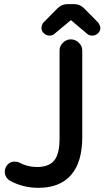

<svg xmlns="http://www.w3.org/2000/svg" viewBox="-20 -884 502 922"><path d="M179 -749Q179 -762 187 -774L255 -843Q276 -864 302 -864H339Q364 -864 385 -843L453 -774Q462 -758 462 -749Q462 -735 450.5 -724Q439 -713 423 -713Q407 -713 398 -722L321 -787V-788L320 -787L242 -722Q233 -713 218 -713Q203 -713 191 -724Q179 -735 179 -749ZM50 -108Q63 -108 73 -103Q112 -82 158 -82Q214 -82 240 -113Q266 -144 266 -219V-642Q266 -663 282.5 -679Q299 -695 320 -695Q342 -695 358.5 -679Q375 -663 375 -642V-225Q375 -106 321.5 -44Q268 18 164 18Q91 18 28 -16Q3 -32 3 -60Q3 -78 16 -93Q29 -108 50 -108Z"/></svg>

Font: 寒蝉全圆体 Bold
Style: Regular
Weight: 700
Designer: Warren2060
      Designed by Motoya company      

      [Varela Round]
      Joe Prince(Latin component); Avraham Cornf
Foundry: ChillType
Version: Version 3.200